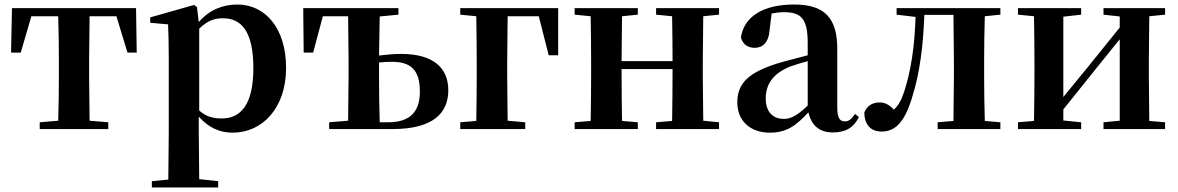

<svg xmlns="http://www.w3.org/2000/svg" viewBox="-20 -572 5222 851"><path d="M237 0H460V-30L377 -37L375 -235V-301L377 -500H496L545 -339H586L583 -536H33L29 -339H72L119 -500H238C240 -443 241 -357 241 -301V-235C241 -179 240 -95 238 -37L156 -30V0Z M1011 16C1143 16 1248 -93 1248 -271C1248 -449 1154 -552 1032 -552C967 -552 907 -528 861 -474L853 -541L840 -550L646 -495V-471L725 -464C727 -415 728 -375 728 -309V14L726 224L653 231V259H947V231L863 222L861 13V-55C905 -5 956 16 1011 16ZM863 -445C902 -483 934 -491 969 -491C1052 -491 1103 -429 1103 -270C1103 -104 1044 -47 963 -47C924 -47 894 -55 863 -82Z M1439 0H1720C1901 0 1967 -72 1967 -172C1967 -270 1902 -333 1758 -333C1727 -333 1694 -330 1660 -326L1663 -499L1746 -507V-536H1324L1326 -339H1368L1411 -500H1523L1525 -301V-235L1523 -37L1439 -30ZM1660 -295C1678 -297 1697 -298 1717 -298C1800 -298 1841 -263 1841 -166C1841 -72 1793 -30 1700 -30H1663C1661 -87 1660 -177 1660 -235Z M2020 -507 2091 -500C2092 -442 2093 -355 2093 -293V-235C2093 -179 2092 -94 2091 -36L2020 -30V0H2308V-30L2230 -37L2228 -235V-293L2230 -500H2368L2412 -327H2454V-536H2020Z M2888 -507 2959 -500C2960 -445 2961 -363 2961 -301H2735L2737 -500L2807 -507V-536H2527V-507L2598 -500C2599 -442 2600 -357 2600 -301V-235C2600 -179 2599 -94 2598 -36L2527 -30V0H2807V-30L2737 -36C2736 -94 2735 -182 2735 -266H2961C2961 -182 2960 -94 2959 -36L2888 -30V0H3167V-30L3097 -37L3095 -235V-301L3097 -500L3167 -507V-536H2888Z M3671 15C3727 15 3763 -5 3787 -53L3770 -67C3752 -41 3740 -34 3725 -34C3703 -34 3691 -48 3691 -95V-356C3691 -494 3633 -552 3500 -552C3359 -552 3277 -496 3264 -406C3272 -376 3294 -360 3325 -360C3359 -360 3387 -382 3391 -439L3400 -512C3420 -516 3437 -518 3455 -518C3532 -518 3560 -488 3560 -381V-327L3450 -298C3298 -255 3248 -204 3248 -118C3248 -34 3308 16 3392 16C3468 16 3509 -16 3563 -74C3576 -18 3610 15 3671 15ZM3560 -104C3511 -57 3482 -45 3455 -45C3406 -45 3374 -75 3374 -136C3374 -203 3411 -248 3482 -277C3502 -284 3530 -293 3560 -301Z M4205 0H4414V-30L4345 -36C4343 -94 4342 -179 4342 -235V-301C4342 -357 4343 -442 4345 -500L4414 -507V-536H3954V-507L4038 -497C4034 -365 4017 -255 3987 -164C3975 -127 3961 -104 3942 -86C3922 -107 3903 -118 3879 -118C3849 -118 3824 -105 3811 -74C3811 -18 3841 11 3887 11C3945 11 3991 -25 4027 -155C4056 -249 4072 -368 4077 -506H4206L4208 -301V-235L4206 -36L4136 -30V0Z M4871 -507 4943 -499V-450L4801 -274L4693 -142V-498L4772 -507V-536H4492V-507L4563 -500C4564 -442 4565 -357 4565 -301V-235C4565 -179 4564 -94 4563 -36L4492 -30V0H4772V-30L4693 -38V-87L4830 -258L4943 -398V-37L4871 -30V0H5144V-30L5074 -36L5072 -235V-301L5074 -500L5144 -507V-536H4871Z"/></svg>

Font: Noto Serif CJK TC
Style: Bold
Weight: 700
Designer: Ryoko NISHIZUKA 西塚涼子 (kana & ideographs); Frank Grießhammer (Latin, Greek & Cyrillic); Wenlong ZHANG 张文龙 (bopomofo); San
Foundry: Adobe
Version: Version 2.001;hotconv 1.1.0;makeotfexe 2.6.0